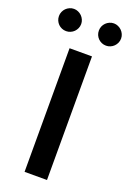

<svg xmlns="http://www.w3.org/2000/svg" viewBox="-207 -964 692 1022"><g transform="rotate(20 139.0 -452.5)"><path d="M201.7 0H74.7V-700.2H201.7ZM88.9 -842.3Q88.9 -829.1 83.7 -817.6Q78.6 -806.2 70.1 -797.6Q61.5 -789.1 50 -784.2Q38.6 -779.3 25.9 -779.3Q12.7 -779.3 1.2 -784.2Q-10.3 -789.1 -18.8 -797.6Q-27.3 -806.2 -32.2 -817.6Q-37.1 -829.1 -37.1 -842.3Q-37.1 -855 -32.2 -866.5Q-27.3 -877.9 -18.8 -886.5Q-10.3 -895 1.2 -900.1Q12.7 -905.3 25.9 -905.3Q38.6 -905.3 50 -900.1Q61.5 -895 70.1 -886.5Q78.6 -877.9 83.7 -866.5Q88.9 -855 88.9 -842.3ZM314.9 -842.3Q314.9 -829.1 309.8 -817.6Q304.7 -806.2 296.1 -797.6Q287.6 -789.1 276.1 -784.2Q264.6 -779.3 252 -779.3Q238.8 -779.3 227.3 -784.2Q215.8 -789.1 207.3 -797.6Q198.7 -806.2 193.8 -817.6Q189 -829.1 189 -842.3Q189 -855 193.8 -866.5Q198.7 -877.9 207.3 -886.5Q215.8 -895 227.3 -900.1Q238.8 -905.3 252 -905.3Q264.6 -905.3 276.1 -900.1Q287.6 -895 296.1 -886.5Q304.7 -877.9 309.8 -866.5Q314.9 -855 314.9 -842.3Z"/></g></svg>

Font: Audiowide
Style: Regular
Weight: 400
Designer: Astigmatic (AOETI)
Foundry: Astigmatic (AOETI)
Version: Version 1.002